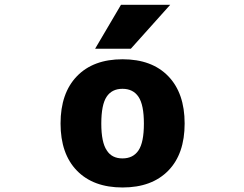

<svg xmlns="http://www.w3.org/2000/svg" viewBox="-20 -788 1040 819"><path d="M435.5 -146.5Q457 -112.3 502.4 -112.3Q547.9 -112.3 570.8 -146.5Q593.8 -180.7 593.8 -260.7Q593.8 -340.8 570.8 -375Q547.9 -409.2 502.4 -409.2Q457 -409.2 434.6 -375Q412.1 -340.8 412.1 -260.7Q412.1 -180.7 435.5 -146.5ZM698.2 -60.5Q627.9 11.7 502.9 11.7Q377.9 11.7 308.1 -60.1Q238.3 -131.8 238.3 -261.2Q238.3 -390.6 308.1 -462.9Q377.9 -535.2 502.9 -535.2Q627.9 -535.2 697.8 -462.9Q767.6 -390.6 767.6 -261.2Q767.6 -131.8 698.2 -60.5ZM706.1 -767.6 538.1 -580.1H385.7L496.1 -767.6Z"/></svg>

Font: Gen Shin Gothic Monospace Heavy
Style: Bold
Weight: 800
Designer: [Source Han Sans]
Ryoko NISHIZUKA  (kana & ideographs); Paul D. Hunt (Latin, Greek & Cyrillic); Wenlong ZHANG  (bopomofo
Version: Version 1.002.20150607